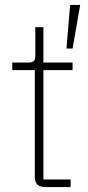

<svg xmlns="http://www.w3.org/2000/svg" viewBox="-20 -763 360 783"><path d="M165 0C136 0 122 -14 122 -42V-477H30V-508H96C119 -508 124 -516 124 -539V-652H157V-508H276V-477H157V-31H268V0ZM276 -565H251L266 -743H307Z"/></svg>

Font: Plexus Sans ExtraLight
Style: Regular
Weight: 250
Version: Version 2.001;PS 002.001;hotconv 1.0.70;makeotf.lib2.5.58329